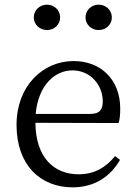

<svg xmlns="http://www.w3.org/2000/svg" viewBox="-20 -790 589 824"><path d="M403 -661C434 -661 460 -684 460 -715C460 -747 434 -770 403 -770C373 -770 347 -747 347 -715C347 -684 373 -661 403 -661ZM182 -661C212 -661 238 -684 238 -715C238 -747 212 -770 182 -770C151 -770 125 -747 125 -715C125 -684 151 -661 182 -661ZM133 -301C145 -428 218 -488 291 -488C368 -488 421 -425 421 -355C421 -323 411 -301 367 -301ZM489 -262C494 -277 496 -298 496 -324C496 -449 412 -528 296 -528C164 -528 51 -421 51 -254C51 -83 152 14 292 14C385 14 454 -32 495 -104L474 -120C435 -73 388 -42 317 -42C211 -42 133 -115 132 -263Z"/></svg>

Font: Source Han Serif AKR9
Style: Regular
Weight: 400
Designer: Ryoko NISHIZUKA 西塚涼子 (kana & ideographs); Frank Grießhammer (Latin, Greek & Cyrillic); Sandoll Communications 산돌커뮤니케이션, 
Foundry: Adobe Systems Incorporated
Version: Version 1.005;hotconv 1.0.107;makeotfexe 2.5.65593